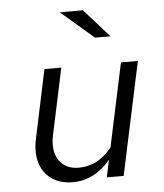

<svg xmlns="http://www.w3.org/2000/svg" viewBox="-53 -772 705 827"><g transform="rotate(-5 300.0 -359.0)"><path d="M230 8Q176 8 139 -17Q102 -42 88 -87Q74 -132 86 -190L149 -488H222L161 -201Q147 -134 174.5 -93Q202 -52 260 -52Q343 -52 403 -127L480 -488H553L449 0H376L392 -75Q358 -34 317 -13Q276 8 230 8ZM378 -604 236 -726H336L445 -604Z"/></g></svg>

Font: Red Hat Mono
Style: Italic
Weight: 300
Italic angle: -12°
Monospace: yes
Designer: Pentagram, MCKL
Foundry: Pentagram, MCKL
Version: Version 1.023